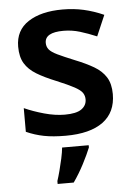

<svg xmlns="http://www.w3.org/2000/svg" viewBox="-54 -594 599 856"><g transform="rotate(-5 245.0 -165.5)"><path d="M449 -157Q449 -75 391 -32.5Q333 10 224 10Q167 10 126.5 2Q86 -6 48 -23V-129Q88 -111 136.5 -97.5Q185 -84 228 -84Q280 -84 303 -100.5Q326 -117 326 -144Q326 -160 317.5 -173Q309 -186 282.5 -200.5Q256 -215 203 -237Q151 -258 116.5 -279Q82 -300 64.5 -329Q47 -358 47 -404Q47 -477 104.5 -514.5Q162 -552 258 -552Q308 -552 352.5 -542Q397 -532 442 -512L402 -419Q364 -435 328 -446Q292 -457 254 -457Q171 -457 171 -410Q171 -393 181 -380.5Q191 -368 218 -355Q245 -342 294 -322Q342 -303 377 -282.5Q412 -262 430.5 -232.5Q449 -203 449 -157ZM322 71Q310 101 288.5 142.5Q267 184 241 221H169V208Q175 190 182 163.5Q189 137 195 109.5Q201 82 203 61H322Z"/></g></svg>

Font: Noto Sans Medefaidrin SemiBold
Style: Regular
Weight: 600
Designer: Dalton Maag Ltd
Foundry: Dalton Maag Ltd
Version: Version 1.002; ttfautohint (v1.8.4.7-5d5b)